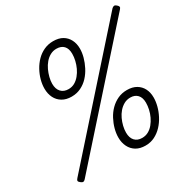

<svg xmlns="http://www.w3.org/2000/svg" viewBox="-220 -1223 1437 1452"><g transform="rotate(-30 499.0 -497.5)"><path d="M344 -581Q297 -581 263.5 -601Q230 -621 212.5 -656Q195 -691 195 -736Q195 -773 205.5 -811.5Q216 -850 236 -886.5Q256 -923 284.5 -952Q313 -981 350 -998Q387 -1015 430 -1015Q479 -1015 511.5 -996Q544 -977 561.5 -943Q579 -909 579 -865Q579 -830 568.5 -791.5Q558 -753 538.5 -715Q519 -677 491 -647Q463 -617 426 -599Q389 -581 344 -581ZM352 -642Q382 -642 406 -655.5Q430 -669 449.5 -692.5Q469 -716 482 -744Q495 -772 502 -802Q509 -832 509 -860Q509 -906 486.5 -929.5Q464 -953 423 -953Q394 -953 369 -939.5Q344 -926 324.5 -903Q305 -880 292 -852Q279 -824 271.5 -794.5Q264 -765 264 -739Q264 -693 287.5 -667.5Q311 -642 352 -642ZM115 10Q106 20 97 20.5Q88 21 76 11Q63 1 62.5 -7Q62 -15 72 -26L945 -1006Q955 -1015 964 -1016Q973 -1017 984 -1007Q996 -997 997.5 -989Q999 -981 990 -971ZM643 19Q595 19 562 -1Q529 -21 511.5 -56.5Q494 -92 494 -136Q494 -173 504.5 -211.5Q515 -250 534.5 -287Q554 -324 583 -353Q612 -382 648.5 -399Q685 -416 729 -416Q777 -416 810 -396.5Q843 -377 860 -343.5Q877 -310 877 -266Q877 -231 867 -192.5Q857 -154 837.5 -116.5Q818 -79 789.5 -48.5Q761 -18 724.5 0.5Q688 19 643 19ZM650 -44Q680 -44 704.5 -57.5Q729 -71 748 -94Q767 -117 780.5 -145.5Q794 -174 800.5 -204Q807 -234 807 -261Q807 -306 784.5 -330Q762 -354 723 -354Q692 -354 667 -340Q642 -326 622.5 -303.5Q603 -281 590 -253Q577 -225 570 -196Q563 -167 563 -140Q563 -94 586 -69Q609 -44 650 -44Z"/></g></svg>

Font: Playwrite US Trad Light
Style: Regular
Weight: 300
Designer: Veronika Burian, José Scaglione
Foundry: TypeTogether
Version: Version 1.003